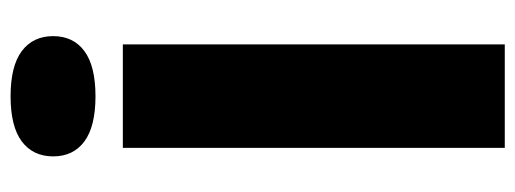

<svg xmlns="http://www.w3.org/2000/svg" viewBox="-333 -665 998 372"><g transform="rotate(-90 166.0 -479.0)"><path d="M65.5 0V-740H266V0ZM49 -875Q49 -914 78 -935.8Q107 -957.5 165.5 -957.5Q224 -957.5 253 -935.8Q282 -914 282 -875Q282 -836 253 -814.5Q224 -793 165.5 -793Q107 -793 78 -814.5Q49 -836 49 -875Z"/></g></svg>

Font: Encode Sans Semi Expanded ExBd
Style: Regular
Weight: 800
Width: 6
Designer: Multiple Designers
Foundry: Impallari Type
Version: Version 2.000